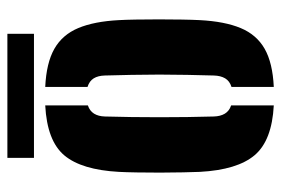

<svg xmlns="http://www.w3.org/2000/svg" viewBox="-141 -611 762 520"><g transform="rotate(-90 240.0 -351.0)"><path d="M34.5 -191Q34 -208 33.2 -236.8Q32.5 -265.5 32.5 -298.5Q32.5 -331.5 33 -361.5Q33.5 -391.5 34.5 -410Q40 -511 79.2 -557.8Q118.5 -604.5 214.5 -609.5V-494Q199.5 -489 192.2 -477.2Q185 -465.5 184.5 -448Q183.5 -413.5 183 -376Q182.5 -338.5 182.5 -300.2Q182.5 -262 183 -224.5Q183.5 -187 184.5 -153Q185 -135 192.2 -123Q199.5 -111 214.5 -106V9.5Q119.5 4.5 79.8 -42.2Q40 -89 34.5 -191ZM264.5 9.5V-105Q280.5 -110 287.8 -122.2Q295 -134.5 295.5 -153Q296.5 -187.5 297.2 -224.8Q298 -262 298 -300.5Q298 -339 297.2 -376.2Q296.5 -413.5 295.5 -448Q295 -466.5 287.8 -478.2Q280.5 -490 264.5 -495V-609.5Q329.5 -606.5 367.8 -584.8Q406 -563 424 -520Q442 -477 445.5 -410Q446.5 -393 447 -364Q447.5 -335 447.5 -302Q447.5 -269 447 -239.5Q446.5 -210 445.5 -191Q442 -123.5 424 -80.2Q406 -37 367.8 -15.2Q329.5 6.5 264.5 9.5ZM72.5 -712H408.5V-640H72.5Z"/></g></svg>

Font: Big Shoulders Stencil Display Thin Black
Style: Regular
Weight: 900
Version: Version 2.001